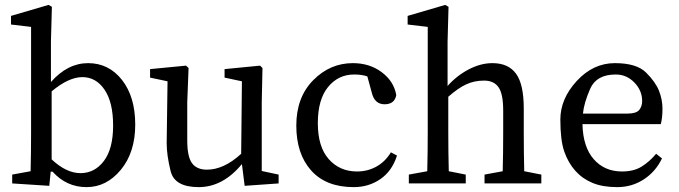

<svg xmlns="http://www.w3.org/2000/svg" viewBox="-20 -749 2771 784"><path d="M188 -414.1Q255.9 -491.2 339.8 -491.2Q424.3 -491.2 478.3 -422.4Q532.2 -353.5 532.2 -240.2Q532.2 -127 473.6 -55.9Q415 15.1 333.5 15.1Q251.5 15.1 194.8 -47.9H187L181.2 9.8L29.8 0V-36.1L105 -49.8Q106.9 -126 106.9 -210V-639.2L24.9 -648.9V-684.1L178.2 -729L191.9 -721.2L188 -579.1ZM190.9 -376V-98.1Q251 -42 308.6 -42Q366.7 -42 404.3 -91.8Q441.9 -141.6 441.9 -236.3Q441.9 -331.1 407 -382.6Q372.1 -434.1 316.4 -434.1Q260.7 -434.1 190.9 -376Z M744.6 -175.8Q744.6 -108.9 764.2 -82.5Q783.7 -56.2 824.7 -56.2Q894.5 -56.2 964.8 -121.1L967.8 -417L897 -432.1V-466.8L1042 -481L1051.8 -471.2L1048.8 -331.1V-50.8L1117.7 -36.1V0L979 9.8L967.8 -79.1Q890.1 15.1 791.5 15.1Q692.9 15.1 676.8 -50Q660.6 -115.2 660.6 -165L664.1 -417L592.8 -432.1V-466.8L739.7 -481L750 -471.2L744.6 -331.1Z M1424.3 15.1Q1311.5 15.1 1250.7 -52.7Q1189.9 -120.6 1189.9 -236.3Q1189.9 -351.6 1258.8 -421.4Q1327.6 -491.2 1420.9 -491.2Q1489.3 -491.2 1538.8 -454.1Q1588.4 -417 1598.1 -360.8Q1591.3 -323.2 1550.3 -323.2Q1509.3 -323.2 1498 -371.1L1480 -437Q1457.5 -444.8 1426.3 -444.8Q1361.3 -444.8 1319.6 -393.8Q1277.8 -342.8 1277.8 -246.1Q1277.8 -149.4 1322.5 -99.1Q1367.2 -48.8 1438 -48.8Q1481 -48.8 1517.1 -68.8Q1553.2 -88.9 1576.2 -127L1601.1 -113.8Q1581.1 -50.8 1533.4 -17.8Q1485.8 15.1 1424.3 15.1Z M2190.4 0H1958.5V-36.1L2032.7 -49.8Q2034.7 -124 2034.7 -210V-297.9Q2034.7 -365.7 2015.6 -392.8Q1996.6 -419.9 1956.5 -419.9Q1916.5 -419.9 1883.5 -404.5Q1850.6 -389.2 1810.5 -354V-210Q1810.5 -126 1812.5 -49.8L1881.8 -36.1V0H1649.4V-36.1L1724.6 -49.8Q1726.6 -126 1726.6 -210V-639.2L1644.5 -648.9V-684.1L1797.9 -729L1811.5 -721.2L1807.6 -579.1V-397.9Q1844.7 -439.9 1893.8 -465.6Q1942.9 -491.2 1990.7 -491.2Q2055.7 -491.2 2087.2 -448Q2118.7 -404.8 2118.7 -306.2V-210Q2118.7 -126 2120.6 -49.8L2190.4 -36.1Z M2678.2 -242.2H2358.4Q2360.4 -149.4 2404.3 -99.1Q2448.2 -48.8 2520 -48.8Q2567.9 -48.8 2600.1 -68.8Q2632.3 -88.9 2659.2 -121.1L2683.1 -102.1Q2657.2 -47.9 2608.6 -16.4Q2560.1 15.1 2500.5 15.1Q2440.9 15.1 2399.7 -2Q2358.4 -19 2329.3 -51.5Q2300.3 -84 2284.2 -129.9Q2268.1 -175.8 2268.1 -260.7Q2268.1 -345.7 2335.2 -418.5Q2402.3 -491.2 2490.7 -491.2Q2579.1 -491.2 2617.7 -453.1Q2656.2 -415 2670.7 -378.9Q2685.1 -342.8 2685.1 -305.2Q2685.1 -267.6 2678.2 -242.2ZM2542 -285.2Q2578.1 -285.2 2590.1 -300Q2602.1 -314.9 2602.1 -336.4Q2602.1 -379.4 2570.3 -412.1Q2538.6 -444.8 2494.1 -444.8Q2415.5 -444.8 2389.9 -386.5Q2364.3 -328.1 2360.4 -285.2Z"/></svg>

Font: SourceSerifPro-Regular
Style: Regular
Weight: 400
Designer: Frank Grießhammer
Foundry: Adobe Systems Incorporated
Version: Version 1.014;PS Version 1.0;hotconv 1.0.73;makeotf.lib2.5.5